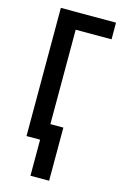

<svg xmlns="http://www.w3.org/2000/svg" viewBox="-136 -773 660 1033"><g transform="rotate(15 193.5 -256.5)"><path d="M376 -713.9V-621.1H176.3V-95.2H248.5V200.7H144.5V0H68.8V-713.9Z"/></g></svg>

Font: Open Sans Condensed SemiBold
Style: Regular
Weight: 600
Width: 3
Designer: Monotype Design Team
Foundry: Monotype Imaging Inc.
Version: Version 3.000; ttfautohint (v1.8.4)